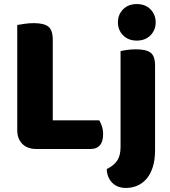

<svg xmlns="http://www.w3.org/2000/svg" viewBox="-20 -731 840 946"><path d="M158 3Q115 3 90 -22Q65 -47 65 -90V-608Q77 -610 100 -613.5Q123 -617 146 -617Q196 -617 218 -600Q240 -583 240 -534V-138H469Q476 -127 482 -109Q488 -91 488 -70Q488 -33 472 -15Q456 3 428 3ZM744 9Q744 58 732.5 93Q721 128 701.5 150.5Q682 173 656 184Q630 195 601 195Q557 195 532 168.5Q507 142 506 102Q542 84 558 59.5Q574 35 574 -7V-479Q585 -482 605.5 -485Q626 -488 650 -488Q700 -488 722 -471.5Q744 -455 744 -408ZM561 -621Q561 -659 586.5 -685Q612 -711 654 -711Q696 -711 721.5 -685Q747 -659 747 -621Q747 -583 721.5 -557Q696 -531 654 -531Q612 -531 586.5 -557Q561 -583 561 -621Z"/></svg>

Font: Baloo Bhaina 2 ExtraBold
Style: Regular
Weight: 800
Designer: Yesha Goshar, Manish Minz, Shuchita Grover and Ek Type
Foundry: Ek Type
Version: Version 1.640;hotconv 1.0.111;makeotfexe 2.5.65597; ttfautoh